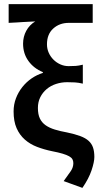

<svg xmlns="http://www.w3.org/2000/svg" viewBox="-20 -726 490 932"><path d="M380 186 289 153Q312 122 324 104Q336 86 336 66Q336 55 331.5 47Q327 39 315.5 32.5Q304 26 284 20Q264 14 233 8Q194 0 160 -13Q126 -26 100.5 -48.5Q75 -71 60.5 -104Q46 -137 46 -185Q46 -219 57.5 -249Q69 -279 88.5 -303.5Q108 -328 133.5 -345.5Q159 -363 188 -372V-376Q144 -394 118 -430Q92 -466 92 -514Q92 -548 107.5 -576.5Q123 -605 151 -622Q134 -621 120 -620.5Q106 -620 91.5 -619Q77 -618 60.5 -617Q44 -616 22 -615V-706H430V-615H314Q269 -615 238.5 -587.5Q208 -560 208 -511Q208 -489 216.5 -470Q225 -451 239.5 -436.5Q254 -422 273 -413.5Q292 -405 313 -405Q333 -405 347.5 -406Q362 -407 382 -412V-320Q361 -325 343.5 -326Q326 -327 306 -327Q278 -327 252 -318.5Q226 -310 206.5 -293.5Q187 -277 175.5 -254Q164 -231 164 -202Q164 -171 173.5 -151Q183 -131 201.5 -118Q220 -105 246.5 -97Q273 -89 306 -83Q344 -75 369.5 -65.5Q395 -56 410 -42.5Q425 -29 431.5 -10Q438 9 438 36Q438 60 424.5 100.5Q411 141 380 186Z"/></svg>

Font: TT Toshiba Sans Medium
Style: Regular
Weight: 500
Designer: Paul D. Hunt
Foundry: Toshiba Corporation
Version: Version 2.020;PS 2.000;hotconv 1.0.86;makeotf.lib2.5.63406